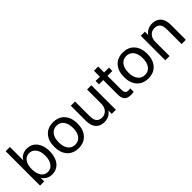

<svg xmlns="http://www.w3.org/2000/svg" viewBox="180 -1755 2813 2813"><g transform="rotate(-45 1586.0 -349.0)"><path d="M168 -438Q189 -476 230.5 -498.5Q272 -521 323 -521Q387 -521 435 -488.5Q483 -456 509 -395.5Q535 -335 535 -255Q535 -175 509 -114.5Q483 -54 434.5 -21Q386 12 322 12Q271 12 229 -11Q187 -34 167 -74H165V0H78V-712H166V-438ZM300 -59Q365 -59 404 -112.5Q443 -166 443 -255Q443 -344 404 -397Q365 -450 300 -450Q237 -450 199.5 -397.5Q162 -345 162 -255Q162 -165 199.5 -112Q237 -59 300 -59Z M868 -522Q980 -522 1045 -450Q1110 -378 1110 -254Q1110 -130 1045 -58Q980 14 868 14Q756 14 691.5 -58Q627 -130 627 -254Q627 -378 691.5 -450Q756 -522 868 -522ZM868 -58Q938 -58 978 -110.5Q1018 -163 1018 -254Q1018 -345 978 -397.5Q938 -450 868 -450Q799 -450 759 -397.5Q719 -345 719 -254Q719 -163 759 -110.5Q799 -58 868 -58Z M1224 -198V-508H1312V-205Q1312 -128 1342 -94.5Q1372 -61 1429 -61Q1485 -61 1523 -102.5Q1561 -144 1561 -217V-508H1649V0H1564V-67H1562Q1538 -31 1497.5 -10Q1457 11 1407 11Q1319 11 1271.5 -42Q1224 -95 1224 -198Z M2020 -74V-2Q1998 4 1964 4Q1891 4 1858.5 -30Q1826 -64 1826 -142V-438H1738V-508H1826V-631H1914V-508H2015V-438H1914V-151Q1914 -107 1930 -88Q1946 -69 1984 -69Q2005 -69 2020 -74Z M2313 -522Q2425 -522 2490 -450Q2555 -378 2555 -254Q2555 -130 2490 -58Q2425 14 2313 14Q2201 14 2136.5 -58Q2072 -130 2072 -254Q2072 -378 2136.5 -450Q2201 -522 2313 -522ZM2313 -58Q2383 -58 2423 -110.5Q2463 -163 2463 -254Q2463 -345 2423 -397.5Q2383 -450 2313 -450Q2244 -450 2204 -397.5Q2164 -345 2164 -254Q2164 -163 2204 -110.5Q2244 -58 2313 -58Z M3099 -310V0H3011V-303Q3011 -380 2981 -413.5Q2951 -447 2894 -447Q2837 -447 2799.5 -406Q2762 -365 2762 -291V0H2674V-508H2759V-441H2761Q2785 -477 2825 -498Q2865 -519 2915 -519Q3003 -519 3051 -466Q3099 -413 3099 -310Z"/></g></svg>

Font: CST
Style: Regular
Weight: 400
Version: Version 1.00